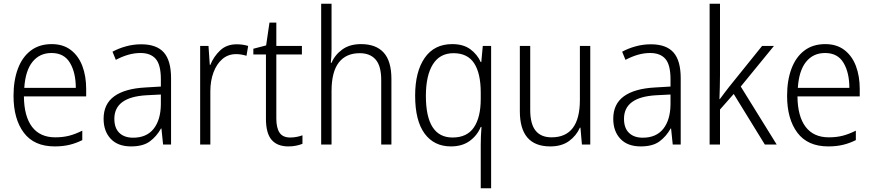

<svg xmlns="http://www.w3.org/2000/svg" viewBox="-20 -780 4710 1036"><path d="M259 -542Q321 -542 362.5 -510Q404 -478 424.5 -423.5Q445 -369 445 -300V-260H109Q110 -152 153 -95.5Q196 -39 278 -39Q319 -39 352.5 -47.5Q386 -56 424 -75V-24Q390 -7 354.5 1.5Q319 10 275 10Q164 10 108.5 -64Q53 -138 53 -263Q53 -346 76.5 -409Q100 -472 146 -507Q192 -542 259 -542ZM258 -494Q194 -494 155.5 -446.5Q117 -399 111 -306H389Q389 -388 357.5 -441Q326 -494 258 -494Z M742 -541Q825 -541 864 -497Q903 -453 903 -358V0H860L851 -87H849Q825 -44 788.5 -17Q752 10 687 10Q616 10 577.5 -31Q539 -72 539 -139Q539 -219 596.5 -260.5Q654 -302 764 -308L848 -313V-352Q848 -430 820.5 -462Q793 -494 738 -494Q705 -494 672 -484.5Q639 -475 605 -457L587 -501Q620 -519 660 -530Q700 -541 742 -541ZM770 -266Q597 -256 597 -139Q597 -89 624 -63Q651 -37 698 -37Q771 -37 809 -85Q847 -133 848 -217V-270Z M1257 -541Q1291 -541 1319 -532L1310 -479Q1297 -483 1283 -485.5Q1269 -488 1254 -488Q1211 -488 1180 -461.5Q1149 -435 1132 -389.5Q1115 -344 1115 -287V0H1060V-532H1105L1112 -430H1115Q1133 -475 1168 -508Q1203 -541 1257 -541Z M1546 -38Q1564 -38 1581.5 -41.5Q1599 -45 1612 -50V-4Q1597 2 1578 6Q1559 10 1536 10Q1476 10 1445.5 -25.5Q1415 -61 1415 -139V-486H1347V-517L1416 -535L1434 -658H1471V-532H1609V-486H1471V-141Q1471 -90 1488.5 -64Q1506 -38 1546 -38Z M1769 -517Q1769 -496 1768 -478Q1767 -460 1765 -441H1769Q1787 -484 1827 -513Q1867 -542 1928 -542Q2009 -542 2050.5 -496Q2092 -450 2092 -354V0H2037V-348Q2037 -424 2007 -458.5Q1977 -493 1921 -493Q1847 -493 1808 -442.5Q1769 -392 1769 -289V0H1713V-760H1769Z M2574 0Q2574 -18 2575 -45.5Q2576 -73 2578 -95H2574Q2555 -49 2514.5 -19.5Q2474 10 2413 10Q2322 10 2271 -59.5Q2220 -129 2220 -264Q2220 -393 2271.5 -467.5Q2323 -542 2420 -542Q2480 -542 2517.5 -514.5Q2555 -487 2574 -445H2577L2585 -532H2630V236H2574ZM2422 -38Q2500 -38 2537 -92.5Q2574 -147 2574 -246V-280Q2574 -384 2538.5 -438.5Q2503 -493 2427 -493Q2353 -493 2315.5 -432.5Q2278 -372 2278 -263Q2278 -38 2422 -38Z M3165 -532V0H3120L3112 -91H3109Q3090 -48 3050.5 -19Q3011 10 2949 10Q2785 10 2785 -180V-532H2841V-187Q2841 -111 2870 -75Q2899 -39 2956 -39Q3109 -39 3109 -241V-532Z M3492 -541Q3575 -541 3614 -497Q3653 -453 3653 -358V0H3610L3601 -87H3599Q3575 -44 3538.5 -17Q3502 10 3437 10Q3366 10 3327.5 -31Q3289 -72 3289 -139Q3289 -219 3346.5 -260.5Q3404 -302 3514 -308L3598 -313V-352Q3598 -430 3570.5 -462Q3543 -494 3488 -494Q3455 -494 3422 -484.5Q3389 -475 3355 -457L3337 -501Q3370 -519 3410 -530Q3450 -541 3492 -541ZM3520 -266Q3347 -256 3347 -139Q3347 -89 3374 -63Q3401 -37 3448 -37Q3521 -37 3559 -85Q3597 -133 3598 -217V-270Z M3865 -373Q3865 -342 3864 -309.5Q3863 -277 3862 -245H3864Q3876 -261 3889 -278.5Q3902 -296 3914 -311L4092 -532H4156L3977 -313L4171 0H4107L3939 -273L3865 -189V0H3809V-760H3865Z M4433 -542Q4495 -542 4536.5 -510Q4578 -478 4598.5 -423.5Q4619 -369 4619 -300V-260H4283Q4284 -152 4327 -95.5Q4370 -39 4452 -39Q4493 -39 4526.5 -47.5Q4560 -56 4598 -75V-24Q4564 -7 4528.5 1.5Q4493 10 4449 10Q4338 10 4282.5 -64Q4227 -138 4227 -263Q4227 -346 4250.5 -409Q4274 -472 4320 -507Q4366 -542 4433 -542ZM4432 -494Q4368 -494 4329.5 -446.5Q4291 -399 4285 -306H4563Q4563 -388 4531.5 -441Q4500 -494 4432 -494Z"/></svg>

Font: Noto Sans Myanmar UI SemiCondensed Light
Style: Regular
Weight: 300
Width: 4
Designer: Monotype Design Team
Foundry: Monotype Imaging Inc.
Version: Version 2.103; ttfautohint (v1.8.4.7-5d5b)